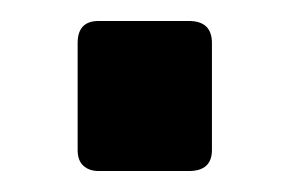

<svg xmlns="http://www.w3.org/2000/svg" viewBox="-20 -162 274 183"><path d="M54 -19V-121Q54 -142 74 -142H160Q182 -142 182 -121V-19Q182 1 160 1H74Q65 1 59.5 -4Q54 -9 54 -19Z"/></svg>

Font: Exo
Style: Bold
Weight: 700
Designer: Natanael Gama
Foundry: Natanael Gama
Version: Version 1.500; ttfautohint (v1.6)